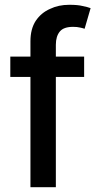

<svg xmlns="http://www.w3.org/2000/svg" viewBox="-20 -781 409 801"><path d="M213 -460V0H107V-460H23V-545H107V-609Q107 -660 129 -694Q152 -728 189 -744Q224 -761 269 -761Q305 -761 324 -756Q345 -752 358 -747L333 -661Q328 -663 323 -664Q318 -665 314 -666Q302 -669 285 -669Q246 -669 230 -650Q213 -630 213 -594V-545H331V-460Z"/></svg>

Font: Sinter Medium
Style: Regular
Weight: 500
Foundry: Adobe & rsms
Version: Version 1.000